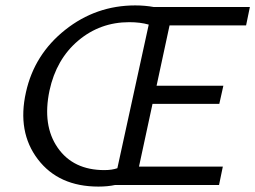

<svg xmlns="http://www.w3.org/2000/svg" viewBox="-20 -684 944 710"><path d="M890 -590H607L559 -367H806L791 -300H544L494 -68H804L790 0H406Q378 6 344 6Q197 6 120 -95Q43 -196 76 -343Q107 -483 221 -573.5Q335 -664 480 -664Q516 -664 549 -658H904ZM163 -349Q136 -220 193.5 -137.5Q251 -55 366 -55Q394 -55 414 -62L530 -593Q499 -602 458 -602Q350 -602 269 -533.5Q188 -465 163 -349Z"/></svg>

Font: EauTestInfant Medium
Style: Italic
Weight: 500
Italic angle: -12°
Designer: Christian Thalmann (Catharsis Fonts)
Version: Version 0.001;PS 000.001;hotconv 1.0.88;makeotf.lib2.5.64775